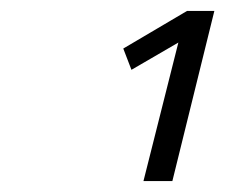

<svg xmlns="http://www.w3.org/2000/svg" viewBox="-20 -810 413 352"><path d="M307 -732 221 -682 206 -721 323 -790H373L296 -478H243Z"/></svg>

Font: Cairo Light
Style: Italic
Weight: 300
Italic angle: -13°
Designer: Mohamed Gaber, Accademia di Belle Arti di Urbino and others
Foundry: Kief Type Foundry, Accademia di Belle Arti di Urbino and others
Version: Version 3.011